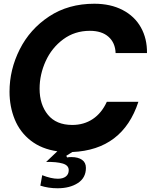

<svg xmlns="http://www.w3.org/2000/svg" viewBox="-20 -798 819 1028"><path d="M192 -323Q192 -238 236.5 -183.5Q281 -129 367 -129Q429 -129 476.5 -160.5Q524 -192 552 -253H721Q637 4 367 16L335 36L339 45Q348 43 362 43Q398 43 419 57.5Q440 72 440 101Q440 154 397 182Q354 210 288 210Q239 210 196 196L206 140Q254 159 290 159Q317 159 332.5 147Q348 135 348 113Q348 87 315.5 77.5Q283 68 227 69L287 12Q203 0 145 -45Q87 -90 59 -158.5Q31 -227 31 -307Q31 -425 85.5 -533.5Q140 -642 243 -710Q346 -778 485 -778Q572 -778 636.5 -744.5Q701 -711 734.5 -651Q768 -591 767 -514H599Q597 -569 561 -601Q525 -633 461 -633Q380 -633 318.5 -587.5Q257 -542 224.5 -470.5Q192 -399 192 -323Z"/></svg>

Font: Open Sauce Sans ExBold Italic
Style: Regular
Weight: 800
Italic angle: -10°
Designer: Alfredo Marco Pradil
Foundry: Creative Sauce Fz LLC
Version: Version 1.477